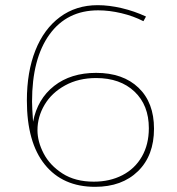

<svg xmlns="http://www.w3.org/2000/svg" viewBox="-20 -721 686 743"><path d="M360 -681Q239 -681 171.5 -587.5Q104 -494 104 -328Q104 -304 108 -250Q125 -338 189.5 -388.5Q254 -439 352 -439Q456 -439 516 -381.5Q576 -324 576 -223Q576 -119 514 -58.5Q452 2 348 2Q223 2 153.5 -84Q84 -170 84 -332Q84 -443 117 -526Q150 -609 212 -655Q274 -701 358 -701Q402 -701 451 -689.5Q500 -678 545 -657L535 -639Q496 -659 449.5 -670Q403 -681 360 -681ZM125 -217Q125 -173 149 -127Q173 -81 222 -49.5Q271 -18 343 -18Q405 -18 453.5 -43Q502 -68 529 -115Q556 -162 556 -225Q556 -314 500.5 -366.5Q445 -419 352 -419Q284 -419 232 -390.5Q180 -362 152.5 -315.5Q125 -269 125 -217Z"/></svg>

Font: Montserrat-Arabic Thin
Style: Regular
Weight: 250
Designer: Mohamed Gaber
Foundry: Kief Type Foundry
Version: Version 5.008